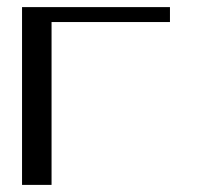

<svg xmlns="http://www.w3.org/2000/svg" viewBox="-20 -520 581 540"><path d="M458 -500V-458H125V0H42V-500Z"/></svg>

Font: okolaks
Style: Regular
Weight: 500
Version: Version 000.6.0